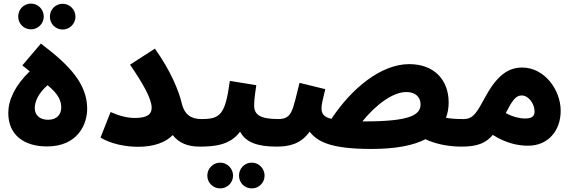

<svg xmlns="http://www.w3.org/2000/svg" viewBox="-20 -809 3183 1066"><path d="M152 -646C191 -646 223 -678 223 -717C223 -757 191 -789 152 -789C112 -789 81 -757 81 -717C81 -678 112 -646 152 -646ZM328 -645C366 -645 399 -677 399 -716C399 -757 366 -788 328 -788C288 -788 257 -757 257 -716C257 -677 288 -645 328 -645ZM241 4C411 4 464 -118 464 -205C464 -342 368 -446 207 -567L104 -446L145 -413C61 -332 26 -251 26 -182C26 -58 115 4 241 4ZM247 -144C205 -144 173 -166 173 -209C173 -245 193 -291 244 -336C308 -284 320 -246 320 -212C320 -177 299 -144 247 -144Z M728 -154C686 -154 638 -167 594 -187L538 -45C598 -9 679 6 747 6C836 6 902 -20 939 -59C974 -14 1024 5 1088 5C1148 5 1178 -27 1178 -73C1178 -115 1155 -148 1098 -148C1046 -148 1005 -168 989 -236C972 -306 929 -414 840 -539L702 -450C769 -352 822 -263 822 -211C822 -176 800 -154 728 -154Z M1089 5C1170 5 1258 -3 1313 -78C1344 -19 1409 5 1515 5C1574 5 1604 -27 1604 -73C1604 -115 1581 -148 1525 -148C1421 -148 1391 -174 1391 -224C1391 -261 1399 -306 1403 -336L1256 -360C1231 -171 1202 -148 1099 -148ZM1378 237C1417 237 1449 206 1449 166C1449 126 1417 94 1378 94C1338 94 1307 126 1307 166C1307 206 1338 237 1378 237ZM1203 237C1241 237 1274 206 1274 166C1274 126 1241 94 1203 94C1163 94 1131 126 1131 166C1131 206 1163 237 1203 237Z M2043 18C2176 18 2274 -1 2342 -36C2391 -13 2460 5 2542 5C2601 5 2632 -27 2632 -73C2632 -115 2609 -148 2552 -148C2514 -148 2483 -150 2456 -155C2466 -181 2471 -210 2471 -240C2471 -365 2391 -453 2252 -453C2095 -453 1932 -318 1820 -149C1775 -160 1765 -180 1765 -209C1765 -227 1772 -258 1786 -314L1643 -349C1604 -197 1604 -148 1525 -148L1515 5C1581 5 1649 -7 1699 -78C1743 -22 1816 18 2043 18ZM2236 -298C2291 -298 2315 -266 2315 -229C2315 -170 2253 -135 2006 -135C2001 -135 1996 -135 1992 -135C2063 -223 2158 -298 2236 -298Z M2543 5C2630 5 2677 -14 2716 -60C2792 -12 2859 0 2912 0C3023 0 3093 -83 3093 -194C3093 -311 3002 -434 2880 -434C2811 -434 2747 -402 2678 -277C2627 -185 2610 -148 2553 -148ZM2876 -279C2916 -279 2948 -232 2948 -190C2948 -164 2933 -151 2894 -151C2868 -151 2830 -159 2788 -181C2822 -247 2842 -279 2876 -279Z"/></svg>

Font: Noto Sans Arabic UI XBd
Style: Regular
Weight: 800
Designer: Monotype Design Team, Nadine Chahine and Nizar Qandah
Foundry: Monotype Imaging Inc.
Version: Version 2.010